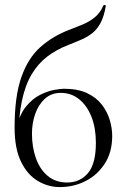

<svg xmlns="http://www.w3.org/2000/svg" viewBox="-20 -748 512 781"><path d="M223 13Q176.6 13 134.5 -11.5Q92.4 -36 65.9 -89.4Q39.4 -142.8 39.4 -229.2Q39.4 -355.4 66.6 -433.3Q93.8 -511.2 143.4 -555.7Q193 -600.2 260 -626Q288.2 -636.8 314.8 -647.7Q341.4 -658.6 364.1 -676.4Q386.8 -694.2 400.2 -725Q402 -728.8 407 -727.4Q412 -726 410.2 -723Q403 -681 389.5 -655.5Q376 -630 356.9 -614.4Q337.8 -598.8 313 -587.9Q288.2 -577 257.6 -565Q209.8 -546.4 172.6 -518.2Q135.4 -490 109.1 -446.2Q82.8 -402.4 69.1 -337.9Q55.4 -273.4 55.4 -182L47.2 -228.4Q59.8 -283 86.1 -315Q112.4 -347 143.3 -362.3Q174.2 -377.6 200.9 -382.3Q227.6 -387 239.8 -387Q295.8 -387 333.5 -369.5Q371.2 -352 393.7 -323Q416.2 -294 426.3 -260.5Q436.4 -227 436.4 -195Q436.4 -130 406.9 -83.5Q377.4 -37 328.9 -12Q280.4 13 223 13ZM253.2 -5.6Q304.8 -5.6 337.4 -43.4Q370 -81.2 370 -167Q370 -227 352.2 -272.5Q334.4 -318 302.2 -344.1Q270 -370.2 227.6 -370.2Q188.4 -370.2 162.3 -346.1Q136.2 -322 123.1 -284.3Q110 -246.6 110 -204.6Q110 -149.6 126.2 -104.2Q142.4 -58.8 174.4 -32.2Q206.4 -5.6 253.2 -5.6Z"/></svg>

Font: Cormorant Light
Style: Regular
Weight: 300
Designer: Christian Thalmann (Catharsis Fonts)
Foundry: Catharsis Fonts
Version: Version 4.000